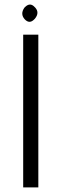

<svg xmlns="http://www.w3.org/2000/svg" viewBox="-20 -809 256 829"><path d="M80.1 -659.2V0H145.5V-659.2ZM130.9 -728.5Q151.4 -753.9 132.8 -775.4Q130.9 -777.3 129.9 -778.3Q110.4 -799.8 88.9 -779.3Q86.9 -777.3 85 -775.4Q66.4 -748 86.9 -725.6Q106.4 -705.1 126 -723.6Q128.9 -726.6 130.9 -728.5Z"/></svg>

Font: Yaldevi Colombo
Style: Regular
Weight: 400
Designer: Sol Matas, Denzil Rajitha, Kosala Senevirathne and Pathum Egodawatta
Foundry: Mooniak
Version: Version 1.020 ; ttfautohint (v1.6)